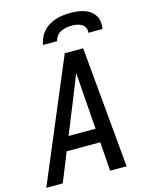

<svg xmlns="http://www.w3.org/2000/svg" viewBox="-138 -1041 876 1127"><g transform="rotate(-15 300.0 -477.5)"><path d="M0 0 309 -735H421L488 0H388L375 -176H171L100 0ZM205 -260H369L352 -490Q350 -519 348 -548Q346 -577 344 -606Q332 -577 321 -548Q310 -519 298 -490ZM198 -815Q202 -837 211.5 -858Q221 -879 236.5 -896Q252 -913 272.5 -925Q293 -937 314.5 -943.5Q336 -950 358 -952.5Q380 -955 402 -955Q424 -955 445 -952.5Q466 -950 485.5 -943.5Q505 -937 521.5 -925Q538 -913 548.5 -896Q559 -879 561.5 -858Q564 -837 560 -815H474Q477 -831 470 -845.5Q463 -860 450.5 -867.5Q438 -875 422 -878Q406 -881 390 -881Q374 -881 357 -878Q340 -875 324.5 -867.5Q309 -860 298 -845.5Q287 -831 284 -815Z"/></g></svg>

Font: Iosevka Medium Extended
Style: Italic
Weight: 500
Width: 7
Italic angle: -9°
Monospace: yes
Designer: Belleve Invis
Foundry: Belleve Invis
Version: Version 32.5.0; ttfautohint (v1.8.4)